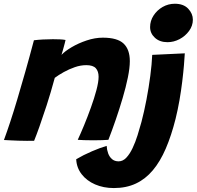

<svg xmlns="http://www.w3.org/2000/svg" viewBox="-26 -726 1026 999"><path d="M151.5 6.5Q136 7 114 6.8Q92 6.5 69.5 6Q51.5 5.5 27.5 4.2Q3.5 3 -5.5 2.5Q10 -39.5 27.5 -92.5Q45 -145.5 64.2 -210Q83.5 -274.5 105.2 -351Q127 -427.5 150.5 -516.5Q170 -519 196.8 -520.5Q223.5 -522 249.5 -522Q268.5 -522 285.5 -521.2Q302.5 -520.5 315 -518Q314 -513.5 310.5 -499.2Q307 -485 302.2 -468.5Q297.5 -452 294 -440.5Q311.5 -459.5 346.5 -480.2Q381.5 -501 424.8 -515.5Q468 -530 509 -530Q585 -530 617.2 -499.2Q649.5 -468.5 649.5 -408Q649.5 -372.5 639.2 -322.5Q629 -272.5 612.2 -215.8Q595.5 -159 576 -102.5Q556.5 -46 538 1.5Q527.5 2.5 506 3.2Q484.5 4 460 4Q434.5 4 411.8 3.2Q389 2.5 378.5 1.5Q393 -29.5 411.5 -74.2Q430 -119 447.2 -167Q464.5 -215 475.8 -257.5Q487 -300 487 -326.5Q487 -355 472.5 -371Q458 -387 423 -387Q393.5 -387 363.2 -376.5Q333 -366 306 -351Q279 -336 259 -321Q237.5 -242 216.8 -178.2Q196 -114.5 179.5 -68Q163 -21.5 151.5 6.5ZM887.5 -107.5Q865.5 -20 836.5 47.2Q807.5 114.5 769.2 160Q731 205.5 681 229Q631 252.5 566.5 252.5Q512.5 252.5 468.8 233.5Q425 214.5 398.8 180.5Q372.5 146.5 370.5 102.5Q407.5 80.5 452.5 61.2Q497.5 42 529 33Q530 53.5 536.8 72Q543.5 90.5 557 102Q570.5 113.5 591 113.5Q613.5 113.5 631.5 94.2Q649.5 75 664 44.2Q678.5 13.5 689.8 -22.5Q701 -58.5 710 -91.5Q724 -144.5 736 -207.2Q748 -270 756 -331.2Q764 -392.5 766 -440.5L935.5 -448.5Q934.5 -426 931.2 -387.5Q928 -349 922.2 -301.8Q916.5 -254.5 907.8 -204.2Q899 -154 887.5 -107.5ZM883.5 -706.5Q929 -706.5 953.2 -680.8Q977.5 -655 977.5 -623.5Q977.5 -592 957.8 -565Q938 -538 908 -522.2Q878 -506.5 845.5 -506.5Q805 -506.5 780 -529.5Q755 -552.5 755 -585Q755 -617.5 773 -645.2Q791 -673 820.2 -689.8Q849.5 -706.5 883.5 -706.5Z"/></svg>

Font: Grandstander Thin
Style: Bold Italic
Weight: 700
Italic angle: -15°
Version: Version 1.200